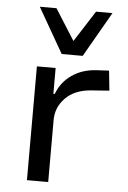

<svg xmlns="http://www.w3.org/2000/svg" viewBox="-54 -798 556 837"><g transform="rotate(5 224.0 -379.0)"><path d="M96 0V-498H178V-385H184Q203 -437 249 -469Q295 -501 358 -504L411 -507L420 -420L338 -414Q268 -408 228.5 -367.5Q189 -327 189 -271V0ZM199 -561 86 -758H159L245 -622L332 -758H404L291 -561Z"/></g></svg>

Font: Nunito Sans 6pt
Style: Regular
Weight: 400
Version: Version 3.101;gftools[0.9.27]